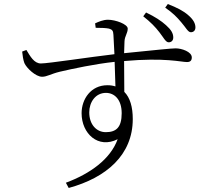

<svg xmlns="http://www.w3.org/2000/svg" viewBox="-20 -854 1040 953"><path d="M771 -694C791 -669 802 -644 817 -644C830 -644 840 -652 840 -668C840 -688 830 -706 804 -729C781 -750 749 -771 705 -792L691 -773C728 -744 751 -720 771 -694ZM880 -743C902 -718 913 -694 927 -694C940 -694 950 -702 950 -718C950 -737 940 -757 914 -779C890 -800 859 -816 813 -834L800 -816C839 -789 858 -769 880 -743ZM505 -198C459 -198 423 -236 423 -296C423 -347 454 -393 506 -393C548 -393 584 -360 584 -292C584 -221 556 -198 505 -198ZM513 -431C431 -431 385 -362 385 -292C385 -191 467 -114 564 -163C528 -64 428 8 307 53L321 79C508 28 639 -85 639 -263C639 -322 626 -369 597 -398L596 -551C799 -569 879 -546 908 -546C925 -546 932 -554 932 -569C932 -597 882 -614 852 -614C830 -614 756 -606 596 -590L598 -649C599 -675 614 -689 614 -712C614 -734 553 -756 516 -756C492 -756 469 -746 452 -738L455 -716C485 -716 506 -715 521 -712C537 -707 542 -702 543 -681L548 -585C427 -571 219 -539 183 -539C149 -539 130 -575 111 -606L90 -598C92 -579 95 -557 101 -541C112 -516 157 -473 189 -473C213 -473 232 -487 277 -498C341 -513 454 -537 549 -547L553 -425C541 -429 528 -431 513 -431Z"/></svg>

Font: Noto Serif CJK SC Light
Style: Regular
Weight: 300
Designer: Ryoko NISHIZUKA 西塚涼子 (kana & ideographs); Frank Grießhammer (Latin, Greek & Cyrillic); Wenlong ZHANG 张文龙 (bopomofo); San
Foundry: Adobe
Version: Version 2.001;hotconv 1.1.0;makeotfexe 2.6.0